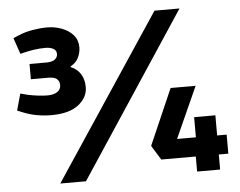

<svg xmlns="http://www.w3.org/2000/svg" viewBox="-52 -801 1079 864"><g transform="rotate(-5 487.5 -369.0)"><path d="M173 -310Q142 -310 110 -315.5Q78 -321 48 -333L21 -344L42 -419L77 -410Q96 -406 120 -403Q144 -400 164 -400Q190 -400 207 -410.5Q224 -421 224 -442Q224 -458 213 -468.5Q202 -479 173 -479H95V-548H172Q197 -548 209.5 -557.5Q222 -567 222 -582Q222 -599 207.5 -606.5Q193 -614 173 -614Q145 -614 119.5 -610Q94 -606 74 -601L58 -597L33 -670L54 -679Q86 -693 121.5 -699Q157 -705 188 -705Q223 -705 254.5 -693Q286 -681 305.5 -658.5Q325 -636 325 -603Q325 -581 314.5 -558Q304 -535 278 -521V-518Q306 -507 322 -482.5Q338 -458 338 -422Q338 -376 296 -343Q254 -310 173 -310ZM186 0 676 -738H789L302 0ZM951 -68H908V0H804V-68H648L608 -133L718 -385H831L727 -154H812V-245H908V-154H951Z"/></g></svg>

Font: REM Medium Medium
Style: Regular
Weight: 500
Version: Version 1.005;gftools[0.9.28]